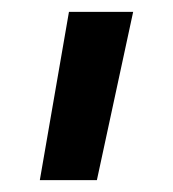

<svg xmlns="http://www.w3.org/2000/svg" viewBox="-20 -777 291 323"><path d="M143 -474H47L96 -757H204Z"/></svg>

Font: 42dot Sans
Style: Bold
Weight: 700
Designer: 42dot
Version: Version 1.000